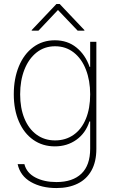

<svg xmlns="http://www.w3.org/2000/svg" viewBox="-20 -742 591 972"><path d="M69.3 88.9H103.5Q114.7 133.3 159.2 156.5Q203.6 179.7 265.6 179.7Q347.7 179.7 392.1 137.2Q436.5 94.7 436.5 10.7V-127H432.6Q413.6 -67.9 366.7 -34.4Q319.8 -1 257.8 -1Q195.8 -1 148.7 -33.9Q101.6 -66.9 75.7 -126.7Q49.8 -186.5 49.8 -264.6Q49.8 -343.8 75.4 -406Q101.1 -468.3 148.2 -503.2Q195.3 -538.1 257.8 -538.1Q321.8 -538.1 366.9 -501.5Q412.1 -464.8 433.6 -403.3H436.5V-530.3H467.8V11.7Q467.8 76.7 443.1 121.1Q418.5 165.5 373 187.7Q327.6 210 265.6 210Q189.9 210 136.2 179.2Q82.5 148.4 69.3 88.9ZM436.5 -264.6Q436.5 -334 415 -389.4Q393.6 -444.8 353.3 -476.3Q313 -507.8 258.8 -507.8Q205.1 -507.8 165 -476.1Q125 -444.3 103.5 -389.2Q82 -334 82 -264.6Q82 -195.3 103.5 -142.6Q125 -89.8 165 -60.5Q205.1 -31.2 258.8 -31.2Q312.5 -31.2 352.8 -59.6Q393.1 -87.9 414.8 -140.6Q436.5 -193.4 436.5 -264.6ZM273.4 -691.4 174.8 -586.9H140.6V-589.8L265.6 -721.7H282.2L407.2 -589.8V-586.9H373Z"/></svg>

Font: Pretendard GOV Thin
Style: Regular
Weight: 100
Designer: Base glyphs from Inter by Rasmus Andersson; Hangeul glyphs from Noto Sans CJK(Source Han Sans) by Jang Soo-young and Kan
Foundry: Kil Hyung-jin
Version: Version 1.309